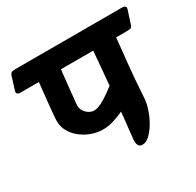

<svg xmlns="http://www.w3.org/2000/svg" viewBox="-199 -783 982 964"><g transform="rotate(-30 292.5 -301.0)"><path d="M-55 -532 -32 -606Q-27 -620 -19.5 -622.5Q-12 -625 0 -625H618Q646 -625 639 -603L615 -529Q610 -513 600 -511.5Q590 -510 566 -510H519Q515 -469 511.5 -435Q508 -401 504 -364.5Q500 -328 496.5 -282.5Q493 -237 489 -174Q487 -145 475.5 -111Q464 -77 446 -46.5Q428 -16 407 3.5Q386 23 366 23Q347 23 341.5 9.5Q336 -4 338 -24Q340 -44 342 -62Q344 -78 347 -106.5Q350 -135 354 -175Q336 -166 301 -154Q266 -142 231 -142Q200 -142 167.5 -153.5Q135 -165 107.5 -186.5Q80 -208 64 -238.5Q48 -269 51 -307Q55 -360 61 -415Q67 -470 71 -510H-34Q-62 -510 -55 -532ZM179 -319Q177 -296 187 -280Q197 -264 212 -255.5Q227 -247 239 -247Q260 -247 285 -260Q310 -273 333 -289.5Q356 -306 369 -316Q373 -360 377.5 -409Q382 -458 386 -510H199Q197 -493 194 -465.5Q191 -438 188 -408Q185 -378 182.5 -353.5Q180 -329 179 -319Z"/></g></svg>

Font: Alkatra
Style: Regular
Weight: 400
Designer: Suman Bhandary
Version: Version 1.100;gftools[0.9.22]